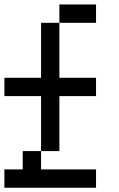

<svg xmlns="http://www.w3.org/2000/svg" viewBox="-20 -937 540 873"><path d="M0 -83.3V-166.7H83.3V-250H166.7V-166.7H416.7V-83.3ZM0 -500V-583.3H166.7V-833.3H250V-583.3H416.7V-500H250V-250H166.7V-500ZM250 -916.7H416.7V-833.3H250Z"/></svg>

Font: Galmuri11 Condensed
Style: Regular
Weight: 400
Width: 3
Designer: Lee Minseo (quiple)
Version: Version 2.399;hotconv 1.1.1;makeotfexe 2.6.0 DEVELOPMENT